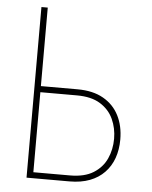

<svg xmlns="http://www.w3.org/2000/svg" viewBox="-52 -754 629 797"><g transform="rotate(5 263.0 -355.5)"><path d="M97.2 -383.8H267.1Q332 -383.8 375.2 -359.1Q418.5 -334.5 440.4 -291.3Q462.4 -248 462.4 -191.4Q462.4 -149.4 450 -114.3Q437.5 -79.1 412.8 -53.5Q388.2 -27.8 351.8 -13.9Q315.4 0 267.1 0H88.4V-710.9H114.7V-24.9H267.1Q327.6 -24.9 364.7 -48.1Q401.9 -71.3 419.2 -109.4Q436.5 -147.5 436.5 -192.4Q436.5 -236.3 419.2 -274.2Q401.9 -312 364.7 -335.2Q327.6 -358.4 267.1 -358.4H97.2Z"/></g></svg>

Font: Roboto Condensed Thin
Style: Regular
Weight: 250
Width: 3
Designer: Christian Robertson
Foundry: Google
Version: Version 3.009; 2024